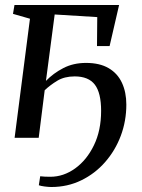

<svg xmlns="http://www.w3.org/2000/svg" viewBox="-20 -552 568 769"><path d="M164 -228Q193.5 -258.5 233.5 -279.2Q273.5 -300 324.5 -300Q379.5 -300 415.2 -279Q451 -258 468.5 -220.2Q486 -182.5 486 -133Q486 -67.5 463.8 -8.2Q441.5 51 401 97.2Q360.5 143.5 305.5 170.2Q250.5 197 185.5 197Q175 197 159.2 195Q143.5 193 135.5 190L141 154Q148.5 155 159.8 155.5Q171 156 181.5 156Q234.5 156 281 122.5Q327.5 89 356.2 29.8Q385 -29.5 385 -108Q385 -180 359.8 -213Q334.5 -246 279 -246Q238 -246 209.2 -228.5Q180.5 -211 159 -190.5L135 0H38.5L100 -477L32 -496.5L38 -532H457L419 -367.5H368.5L369.5 -483.5L199 -494Z"/></svg>

Font: Merriweather 72pt
Style: Italic
Weight: 400
Italic angle: -7.8°
Version: Version 2.101